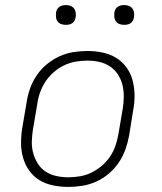

<svg xmlns="http://www.w3.org/2000/svg" viewBox="-20 -729 640 757"><path d="M249 8Q219 8 189.5 2Q160 -4 136 -18.5Q112 -33 95.5 -56Q79 -79 71 -107Q63 -135 63 -165Q63 -195 68 -226L85 -326Q89 -353 98.5 -380Q108 -407 124.5 -431.5Q141 -456 164.5 -475.5Q188 -495 214.5 -507Q241 -519 269 -523.5Q297 -528 324 -528Q354 -528 383.5 -522Q413 -516 437 -501.5Q461 -487 478 -464Q495 -441 502.5 -413Q510 -385 510.5 -355Q511 -325 505 -294L489 -194Q484 -167 474.5 -140Q465 -113 448.5 -88.5Q432 -64 409 -44.5Q386 -25 359.5 -13Q333 -1 304.5 3.5Q276 8 249 8ZM250 -30Q272 -30 295.5 -34Q319 -38 340.5 -48.5Q362 -59 381.5 -75.5Q401 -92 414.5 -112.5Q428 -133 435.5 -155.5Q443 -178 447 -201L464 -301Q468 -325 468 -349Q468 -373 462.5 -395Q457 -417 444.5 -436Q432 -455 413 -467.5Q394 -480 371.5 -485Q349 -490 324 -490Q302 -490 278.5 -486Q255 -482 233 -471.5Q211 -461 192 -444.5Q173 -428 159.5 -407.5Q146 -387 138 -364.5Q130 -342 127 -319L110 -219Q106 -195 105.5 -171Q105 -147 111 -125Q117 -103 129 -84Q141 -65 160 -52.5Q179 -40 202 -35Q225 -30 250 -30ZM470 -631Q460 -631 451.5 -634Q443 -637 437.5 -644Q432 -651 431 -660.5Q430 -670 431 -680Q432 -686 435 -692Q438 -698 444 -702Q450 -706 456.5 -707.5Q463 -709 469 -709Q479 -709 487.5 -706Q496 -703 501.5 -696Q507 -689 508.5 -679.5Q510 -670 508 -660Q507 -654 504 -648Q501 -642 495.5 -638Q490 -634 483 -632.5Q476 -631 470 -631ZM240 -631Q230 -631 221.5 -634Q213 -637 207.5 -644Q202 -651 201 -660.5Q200 -670 201 -680Q202 -686 205 -692Q208 -698 214 -702Q220 -706 226.5 -707.5Q233 -709 239 -709Q249 -709 257.5 -706Q266 -703 271.5 -696Q277 -689 278.5 -679.5Q280 -670 278 -660Q277 -654 274 -648Q271 -642 265.5 -638Q260 -634 253 -632.5Q246 -631 240 -631Z"/></svg>

Font: Iosevka Aile Extralight
Style: Italic
Weight: 200
Italic angle: -9°
Designer: Belleve Invis
Foundry: Belleve Invis
Version: Version 31.1.0; ttfautohint (v1.8.4)